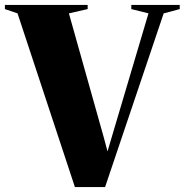

<svg xmlns="http://www.w3.org/2000/svg" viewBox="-41 -763 753 783"><path d="M-21 -726V-743H316.5V-726L240 -708.5L382 -203.5L397.5 -145.5L414 -201.5L564.5 -708.5L494.5 -726V-743H692V-726L626.5 -708.5L387.5 0H264.5L30.5 -708.5Z"/></svg>

Font: Merriweather 144pt Black
Style: Regular
Weight: 900
Version: Version 2.100